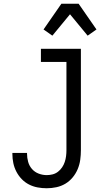

<svg xmlns="http://www.w3.org/2000/svg" viewBox="-20 -995 540 1023"><path d="M229 8Q204 8 180 3.5Q156 -1 134.5 -12Q113 -23 96 -40.5Q79 -58 67.5 -80Q56 -102 51 -126Q46 -150 46 -174V-180H124V-176Q124 -154 130 -132.5Q136 -111 150.5 -94.5Q165 -78 186 -70Q207 -62 229 -62Q245 -62 260.5 -66Q276 -70 289 -80Q302 -90 311 -103.5Q320 -117 325 -132Q330 -147 332 -163Q334 -179 334 -195V-665H198V-735H411V-195Q411 -169 407.5 -143.5Q404 -118 394 -94Q384 -70 367 -49.5Q350 -29 328 -16Q306 -3 280.5 2.5Q255 8 229 8ZM259 -805 212 -838 307 -975H399L494 -838L447 -805L353 -919Z"/></svg>

Font: Iosevka Custom
Style: Regular
Weight: 400
Monospace: yes
Designer: Belleve Invis
Foundry: Belleve Invis
Version: Version 32.5.0; ttfautohint (v1.8.4)